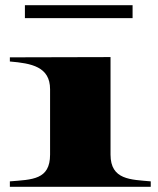

<svg xmlns="http://www.w3.org/2000/svg" viewBox="-20 -720 608 740"><path d="M18 -21V0H561V-21C485 -28 406 -26 406 -124V-500L18 -499V-483C101 -476 173 -463 173 -376V-124C173 -27 104 -28 18 -21ZM76 -700V-650H491V-700Z"/></svg>

Font: Sprat Extended
Style: Bold
Weight: 700
Width: 9
Designer: Ethan Nakache
Foundry: Collletttivo
Version: Version 2.000;Glyphs 3.2 (3217)